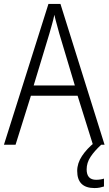

<svg xmlns="http://www.w3.org/2000/svg" viewBox="-20 -735 551 975"><path d="M360 -301H151L231 -565Q237 -587 244 -611Q251 -635 256 -660Q261 -637 268.5 -611Q276 -585 281 -565ZM452 0H511L287 -715H226L0 0H59L137 -249H374ZM420 125Q420 92 439.5 62Q459 32 494 0L461 -12Q421 20 396.5 57Q372 94 372 133Q372 220 460 220Q475 220 487 217.5Q499 215 508 212V172Q490 178 468 178Q420 178 420 125Z"/></svg>

Font: Noto Sans UI SemiCondensed Light
Style: Regular
Weight: 300
Width: 4
Designer: Monotype Design Team
Foundry: Monotype Imaging Inc.
Version: Version 1.901